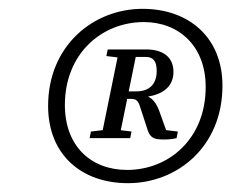

<svg xmlns="http://www.w3.org/2000/svg" viewBox="-20 -732 524 435"><path d="M183 -419H275L278 -434L237 -439H229L186 -434L183 -419ZM209 -419H250L291 -620H250L209 -419ZM262 -600H266L270 -620H224L221 -605L262 -600ZM268 -347C186 -347 127 -401 127 -494C127 -611 211 -682 306 -682C386 -682 446 -627 446 -535C446 -417 362 -347 268 -347ZM270 -317C381 -317 484 -399 484 -538C484 -647 408 -712 303 -712C192 -712 89 -629 89 -492C89 -381 165 -317 270 -317ZM349 -416C359 -416 367 -416 380 -419L383 -434L341 -439L360 -427L341 -480C332 -505 319 -517 296 -517L286 -511C346 -511 373 -534 373 -569C373 -603 349 -620 311 -620H278L275 -603H310C327 -603 335 -594 335 -571C335 -543 320 -525 289 -525H259L257 -508H277C291 -508 294 -502 300 -482L313 -442C319 -421 327 -416 349 -416Z"/></svg>

Font: Source Serif 4 Variable
Style: Italic
Weight: 400
Italic angle: -12°
Designer: Frank Grießhammer
Foundry: Adobe Systems Incorporated
Version: Version 4.004;hotconv 1.0.116;makeotfexe 2.5.65601